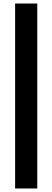

<svg xmlns="http://www.w3.org/2000/svg" viewBox="-20 -826 298 1092"><path d="M192 246H66V-806H192Z"/></svg>

Font: Space Grotesk Variable Light
Style: Regular
Weight: 300
Designer: Florian Karsten
Foundry: Florian Karsten
Version: Version 2.000